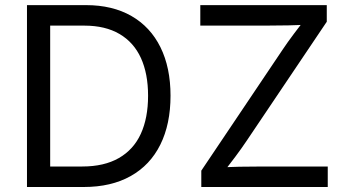

<svg xmlns="http://www.w3.org/2000/svg" viewBox="-20 -748 1391 768"><path d="M139.2 0V-82H309.1Q396.5 -82 455.3 -115.7Q514.2 -149.4 543.2 -212.6Q572.3 -275.9 572.3 -365.2Q572.3 -453.1 543.7 -515.9Q515.1 -578.6 458 -612.1Q400.9 -645.5 317.9 -645.5H135.3V-727.5H324.2Q429.7 -727.5 505.6 -684.1Q581.5 -640.6 621.8 -559.1Q662.1 -477.5 662.1 -365.2Q662.1 -251.5 621.3 -169.4Q580.6 -87.4 502.7 -43.7Q424.8 0 314.9 0ZM180.7 0H87.9V-727.5H180.7ZM785.2 -65.4 1110.4 -549.3Q1129.9 -578.6 1156 -613.3Q1182.1 -647.9 1207 -680.2L1217.3 -649.9Q1176.3 -647.5 1133.5 -646.5Q1090.8 -645.5 1036.6 -645.5H781.2V-727.5H1287.1V-661.1L966.8 -185.1Q945.8 -153.8 922.4 -122.6Q898.9 -91.3 865.2 -47.4L855 -77.6Q896 -80.1 938.2 -81.1Q980.5 -82 1034.2 -82H1291V0H785.2Z"/></svg>

Font: Raveo Variable
Style: Regular
Weight: 400
Designer: Jakub Foglar, Rasmus Andersson (Inter)
Foundry: Jakubfoglar.com
Version: Version 1.000;Glyphs 3.2.3 (3260)